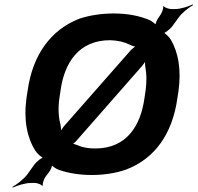

<svg xmlns="http://www.w3.org/2000/svg" viewBox="-20 -782 894 869"><path d="M759 -662 788 -702C804 -725 836 -749 854 -759L852 -762C834 -753 798 -741 772 -741H755C745 -741 724 -748 722 -754L718 -752C721 -746 713 -725 707 -716L696 -700C690 -691 682 -673 683 -665L687 -667C685 -674 665 -687 655 -692C611 -710 559 -721 495 -721C439 -721 386 -713 338 -697C210 -647 127 -533 105 -371L100 -339C86 -238 103 -158 140 -100C146 -89 169 -67 180 -67L181 -71C170 -71 145 -50 136 -38L104 7C87 29 55 54 36 64L38 67C57 58 94 46 121 46H138C148 46 168 53 170 59L174 57C171 51 179 29 184 21L202 -3C209 -12 218 -31 215 -39L212 -37C215 -30 235 -17 247 -13C291 2 340 10 395 10C451 10 504 2 552 -15C680 -64 761 -176 783 -339L788 -371C801 -467 787 -544 754 -601C748 -612 727 -634 718 -635L716 -631C726 -630 750 -651 759 -662ZM478 -600C514 -599 543 -592 569 -579C576 -575 594 -569 600 -571L599 -575C593 -573 579 -562 573 -556L275 -217C266 -207 254 -190 252 -181H256C258 -190 256 -206 254 -217C245 -251 242 -291 249 -339L254 -372C271 -497 336 -600 478 -600ZM411 -110C378 -110 351 -115 328 -126C320 -129 308 -133 303 -131L304 -128C310 -129 321 -139 326 -145L620 -480C630 -491 640 -506 642 -514L638 -515C636 -506 636 -489 638 -477C644 -447 644 -412 639 -372L634 -339C617 -214 554 -110 411 -110Z"/></svg>

Font: Asimov
Style: EdgeWideIt
Weight: 500
Designer: Google
Version: Version 2.000980: 2014